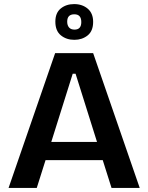

<svg xmlns="http://www.w3.org/2000/svg" viewBox="-20 -920 726 940"><path d="M22 0 250 -660H436L664 0H526L483 -136H203L160 0ZM336 -559 231 -225H455L350 -559ZM344 -725Q305 -725 278 -747Q251 -769 251 -814Q251 -857 277.5 -878.5Q304 -900 343 -900Q383 -900 409.5 -877.5Q436 -855 436 -813Q436 -768 409 -746.5Q382 -725 344 -725ZM345 -775Q378 -775 378 -812Q378 -850 344 -850Q309 -850 309 -814Q309 -796 318 -785.5Q327 -775 345 -775Z"/></svg>

Font: Bricolage Grotesque 10pt SemiBold
Style: Regular
Weight: 600
Designer: Mathieu Triay
Foundry: Atelier Triay
Version: Version 1.000; ttfautohint (v1.8.4.7-5d5b);gftools[0.9.29]